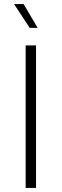

<svg xmlns="http://www.w3.org/2000/svg" viewBox="-20 -923 303 943"><path d="M106 0H157V-700H106ZM165 -786 96 -903H49L126 -786Z"/></svg>

Font: Chess Sans Light
Style: Regular
Weight: 300
Designer: Wolf Bōese
Foundry: Wolf Bōese
Version: Version 7.223;Glyphs 3.3 (3306)